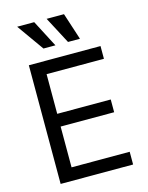

<svg xmlns="http://www.w3.org/2000/svg" viewBox="-139 -1051 877 1137"><g transform="rotate(-15 299.0 -483.0)"><path d="M87.9 0V-727.5H527.3V-649.4H175.8V-406.2H503.9V-328.1H175.8V-78.1H532.2V0ZM197.3 -800.8 80.1 -965.8H184.6L270.5 -800.8ZM347.7 -800.8 260.7 -965.8H367.2L420.9 -800.8Z"/></g></svg>

Font: Inter
Style: Regular
Weight: 400
Designer: Rasmus Andersson
Foundry: rsms
Version: Version 4.000;git-8c9346024